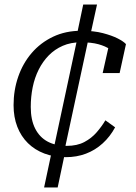

<svg xmlns="http://www.w3.org/2000/svg" viewBox="-20 -683 600 849"><path d="M271 12Q219 12 176.5 -4Q134 -20 103.5 -50Q73 -80 56.5 -122.5Q40 -165 40 -218Q40 -284 60.5 -343.5Q81 -403 120 -448.5Q159 -494 214.5 -520.5Q270 -547 340 -547Q395 -547 435 -536.5Q475 -526 500.5 -513Q526 -500 537 -488L509 -360H434L463 -489Q475 -486 482 -479.5Q489 -473 493.5 -465Q498 -457 499.5 -449Q501 -441 499 -435Q487 -451 466.5 -465Q446 -479 415 -487.5Q384 -496 338 -496Q293 -496 257.5 -480.5Q222 -465 195.5 -438Q169 -411 151 -375Q133 -339 124.5 -297Q116 -255 116 -210Q116 -153 135.5 -114.5Q155 -76 190.5 -57Q226 -38 275 -38Q321 -38 353 -55Q385 -72 407.5 -98Q430 -124 446 -151L489 -120Q467 -79 434 -49Q401 -19 360 -3.5Q319 12 271 12ZM175 146 208 -9 217 -24 321 -509 318 -520 348 -663H409L379 -526L371 -510L267 -27L269 -15L235 146Z"/></svg>

Font: Roboto Serif Light
Style: Italic
Weight: 300
Italic angle: -10°
Version: Version 1.007